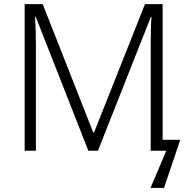

<svg xmlns="http://www.w3.org/2000/svg" viewBox="-20 -734 917 935"><path d="M457 0 714.8 -651.9H717.8C716.3 -633.3 715.3 -611.8 714.8 -586.9C714.4 -562 713.9 -541.5 713.9 -524.9V0H790L712.9 181.2H778.8L857.9 -53.2H772V-713.9H686L438 -88.9H434.1L188 -713.9H100.1V0H154.8V-519C154.8 -556.2 153.3 -609.4 150.9 -652.8H153.8L410.2 0Z"/></svg>

Font: Noto Reveo Sans
Style: Regular
Weight: 300
Designer: Monotype Design Team
Foundry: Monotype Imaging Inc.
Version: Version 2.007